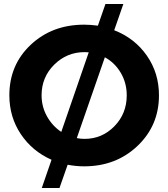

<svg xmlns="http://www.w3.org/2000/svg" viewBox="-20 -829 846 965"><path d="M27 -350Q27 -503 134.5 -604Q242 -705 403 -705Q435 -705 472 -700L510 -809H600L554 -677Q657 -637 718 -549.5Q779 -462 779 -350Q779 -198 671 -95.5Q563 7 403 7Q362 7 320 -1L279 116H190L239 -26Q142 -69 84.5 -155Q27 -241 27 -350ZM189 -350Q189 -293 216 -244.5Q243 -196 288 -166L426 -566Q419 -567 405 -567Q316 -567 252.5 -504Q189 -441 189 -350ZM366 -135Q383 -131 405 -131Q493 -131 555 -194.5Q617 -258 617 -350Q617 -412 587 -463Q557 -514 507 -541Z"/></svg>

Font: Trueno
Style: SBd
Weight: 600
Designer: Julieta Ulanovsky
Foundry: Julieta Ulanovsky
Version: Version 3.001b